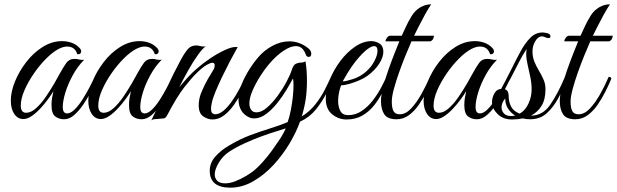

<svg xmlns="http://www.w3.org/2000/svg" viewBox="-20 -548 2851 887"><path d="M276 3Q253 3 235.5 -10Q218 -23 218 -63Q218 -80 220.5 -95Q223 -110 227 -127Q218 -112 202 -90Q186 -68 166.5 -47Q147 -26 126.5 -12Q106 2 88 2Q62 2 46 -21.5Q30 -45 30 -83Q30 -124 49 -171Q68 -218 101 -261Q134 -304 177 -331Q220 -358 267 -358Q290 -358 311 -350.5Q332 -343 348 -326Q355 -319 355 -310Q355 -304 350 -300Q345 -296 337 -298Q326 -333 290 -333Q273 -333 251 -322Q224 -308 193.5 -277.5Q163 -247 136.5 -208.5Q110 -170 93 -131Q76 -92 76 -60Q76 -27 101 -27Q123 -27 146.5 -48Q170 -69 191.5 -100.5Q213 -132 231 -163Q249 -194 259 -213Q274 -240 287 -258Q300 -276 324 -276Q335 -276 346 -273Q357 -270 369 -272Q339 -242 316.5 -201Q294 -160 282 -120.5Q270 -81 270 -54Q270 -24 290 -24Q306 -24 324.5 -42Q343 -60 360.5 -87.5Q378 -115 393 -143.5Q408 -172 417 -193Q422 -193 425.5 -192Q429 -191 429 -184Q428 -180 425.5 -175.5Q423 -171 418 -160Q410 -144 396 -117Q382 -90 363 -62.5Q344 -35 322 -16Q300 3 276 3Z M634 3Q611 3 593.5 -10Q576 -23 576 -63Q576 -80 578.5 -95Q581 -110 585 -127Q576 -112 560 -90Q544 -68 524.5 -47Q505 -26 484.5 -12Q464 2 446 2Q420 2 404 -21.5Q388 -45 388 -83Q388 -124 407 -171Q426 -218 459 -261Q492 -304 535 -331Q578 -358 625 -358Q648 -358 669 -350.5Q690 -343 706 -326Q713 -319 713 -310Q713 -304 708 -300Q703 -296 695 -298Q684 -333 648 -333Q631 -333 609 -322Q582 -308 551.5 -277.5Q521 -247 494.5 -208.5Q468 -170 451 -131Q434 -92 434 -60Q434 -27 459 -27Q481 -27 504.5 -48Q528 -69 549.5 -100.5Q571 -132 589 -163Q607 -194 617 -213Q632 -240 645 -258Q658 -276 682 -276Q693 -276 704 -273Q715 -270 727 -272Q697 -242 674.5 -201Q652 -160 640 -120.5Q628 -81 628 -54Q628 -24 648 -24Q664 -24 682.5 -42Q701 -60 718.5 -87.5Q736 -115 751 -143.5Q766 -172 775 -193Q780 -193 783.5 -192Q787 -191 787 -184Q786 -180 783.5 -175.5Q781 -171 776 -160Q768 -144 754 -117Q740 -90 721 -62.5Q702 -35 680 -16Q658 3 634 3Z M679 8Q715 -65 748 -136.5Q781 -208 816 -273Q836 -309 850 -323.5Q864 -338 887 -338Q895 -338 904 -335.5Q913 -333 922 -333Q928 -333 931 -334Q917 -326 894.5 -294.5Q872 -263 849 -222Q826 -181 808 -145Q827 -168 848 -191Q869 -214 894 -235Q918 -256 951.5 -278.5Q985 -301 1017 -316Q1049 -331 1068 -331Q1075 -331 1078 -330Q1078 -330 1067 -310.5Q1056 -291 1039.5 -259.5Q1023 -228 1006 -192.5Q989 -157 975.5 -124.5Q962 -92 958 -70Q955 -57 955 -46Q955 -30 961 -25Q967 -20 974 -20Q993 -20 1013 -37Q1033 -54 1051.5 -80.5Q1070 -107 1086 -137Q1102 -167 1113 -193Q1125 -193 1125 -184Q1114 -157 1097.5 -124.5Q1081 -92 1060.5 -63Q1040 -34 1015 -15Q990 4 961 4Q941 4 919.5 -10Q898 -24 898 -62Q898 -73 900 -85.5Q902 -98 907 -113Q915 -133 926 -156Q937 -179 962 -219Q969 -230 970.5 -236Q972 -242 972 -246Q972 -258 961 -258Q952 -258 934.5 -248Q917 -238 891 -213Q866 -189 831.5 -145Q797 -101 752 -15Q745 -2 736.5 -1Q728 0 713 1Q703 2 694 2.5Q685 3 679 8Z M1044 319Q949 319 949 241Q949 204 975 175Q1001 146 1037 125Q1087 95 1135 77Q1183 59 1227 45.5Q1271 32 1309 16Q1318 -10 1324 -41.5Q1330 -73 1333 -103Q1336 -133 1336 -155Q1336 -178 1333 -185Q1322 -164 1303.5 -133Q1285 -102 1260.5 -71.5Q1236 -41 1209 -21Q1182 -1 1154 -1Q1144 -1 1135 -4Q1107 -16 1094.5 -38Q1082 -60 1082 -88Q1082 -133 1108 -185Q1134 -237 1170 -280Q1199 -315 1238 -336Q1277 -357 1317 -357Q1363 -357 1403 -326Q1418 -314 1418 -300Q1418 -285 1406 -285Q1396 -285 1392 -298Q1378 -335 1347 -335Q1322 -335 1290 -313.5Q1258 -292 1230 -260Q1206 -233 1183.5 -198Q1161 -163 1146.5 -129Q1132 -95 1132 -70Q1132 -53 1140 -41Q1148 -29 1165 -29Q1188 -29 1213.5 -51Q1239 -73 1262.5 -105Q1286 -137 1303.5 -170Q1321 -203 1328 -225Q1335 -248 1347 -253.5Q1359 -259 1371 -259Q1383 -259 1391 -265Q1395 -243 1396.5 -220.5Q1398 -198 1398 -175Q1398 -129 1392.5 -91Q1387 -53 1374 -10Q1410 -32 1436.5 -65.5Q1463 -99 1480.5 -133.5Q1498 -168 1509 -193Q1521 -193 1521 -184Q1508 -157 1488.5 -118Q1469 -79 1439.5 -42.5Q1410 -6 1366 14Q1349 62 1317.5 115Q1286 168 1243 214.5Q1200 261 1149 290Q1098 319 1044 319ZM1020 299Q1042 299 1066.5 289.5Q1091 280 1113 267Q1135 254 1147 245Q1170 227 1194 200Q1218 173 1236 148Q1253 124 1271 97.5Q1289 71 1300 45L1259 58Q1226 68 1186.5 82.5Q1147 97 1108 115Q1069 133 1037 154Q1009 173 990.5 204Q972 235 972 258Q972 275 983.5 287Q995 299 1020 299Z M1581 4Q1544 4 1514.5 -20Q1485 -44 1485 -93Q1485 -134 1503.5 -180Q1522 -226 1552.5 -266.5Q1583 -307 1620.5 -332.5Q1658 -358 1696 -358Q1715 -358 1733 -347Q1751 -336 1751 -309Q1751 -284 1732 -254Q1713 -224 1678 -198Q1663 -187 1640 -177Q1617 -167 1594 -160.5Q1571 -154 1556 -154Q1551 -142 1546.5 -122Q1542 -102 1542 -81Q1542 -56 1552 -36Q1562 -16 1589 -16Q1622 -16 1650.5 -35Q1679 -54 1701.5 -83Q1724 -112 1740 -142Q1756 -172 1765 -193Q1777 -193 1777 -184Q1764 -156 1747.5 -123Q1731 -90 1708.5 -61.5Q1686 -33 1654.5 -14.5Q1623 4 1581 4ZM1563 -172Q1577 -172 1610 -182.5Q1643 -193 1670 -216Q1696 -239 1710 -266.5Q1724 -294 1724 -313Q1724 -335 1708 -335Q1696 -335 1675 -319Q1654 -303 1623 -265Q1604 -241 1587 -213Q1570 -185 1563 -172Z M1972 -528Q1959 -509 1943 -480Q1927 -451 1913.5 -424Q1900 -397 1893 -383H1985Q1985 -379 1981.5 -370Q1978 -361 1968 -357H1881Q1869 -330 1853.5 -292Q1838 -254 1823.5 -213Q1809 -172 1799.5 -136.5Q1790 -101 1790 -79Q1790 -49 1798 -34.5Q1806 -20 1827 -20Q1854 -20 1879 -46.5Q1904 -73 1926.5 -113Q1949 -153 1966 -193Q1978 -193 1978 -184Q1967 -157 1951 -125Q1935 -93 1914.5 -63.5Q1894 -34 1868.5 -15.5Q1843 3 1812 3Q1770 3 1755 -20.5Q1740 -44 1740 -81Q1740 -108 1750 -146.5Q1760 -185 1774.5 -226Q1789 -267 1803 -302.5Q1817 -338 1825 -357H1761Q1761 -365 1768 -374Q1775 -383 1783 -383H1836Q1844 -399 1854.5 -423Q1865 -447 1883 -476Q1898 -500 1921.5 -514Q1945 -528 1972 -528Z M2183 3Q2160 3 2142.5 -10Q2125 -23 2125 -63Q2125 -80 2127.5 -95Q2130 -110 2134 -127Q2125 -112 2109 -90Q2093 -68 2073.5 -47Q2054 -26 2033.5 -12Q2013 2 1995 2Q1969 2 1953 -21.5Q1937 -45 1937 -83Q1937 -124 1956 -171Q1975 -218 2008 -261Q2041 -304 2084 -331Q2127 -358 2174 -358Q2197 -358 2218 -350.5Q2239 -343 2255 -326Q2262 -319 2262 -310Q2262 -304 2257 -300Q2252 -296 2244 -298Q2233 -333 2197 -333Q2180 -333 2158 -322Q2131 -308 2100.5 -277.5Q2070 -247 2043.5 -208.5Q2017 -170 2000 -131Q1983 -92 1983 -60Q1983 -27 2008 -27Q2030 -27 2053.5 -48Q2077 -69 2098.5 -100.5Q2120 -132 2138 -163Q2156 -194 2166 -213Q2181 -240 2194 -258Q2207 -276 2231 -276Q2242 -276 2253 -273Q2264 -270 2276 -272Q2246 -242 2223.5 -201Q2201 -160 2189 -120.5Q2177 -81 2177 -54Q2177 -24 2197 -24Q2213 -24 2231.5 -42Q2250 -60 2267.5 -87.5Q2285 -115 2300 -143.5Q2315 -172 2324 -193Q2329 -193 2332.5 -192Q2336 -191 2336 -184Q2335 -180 2332.5 -175.5Q2330 -171 2325 -160Q2317 -144 2303 -117Q2289 -90 2270 -62.5Q2251 -35 2229 -16Q2207 3 2183 3Z M2345 4Q2304 4 2278.5 -21.5Q2253 -47 2253 -75Q2253 -98 2264.5 -117.5Q2276 -137 2295 -137L2296 -139Q2318 -179 2338.5 -220.5Q2359 -262 2384 -309Q2405 -348 2429.5 -373Q2454 -398 2487 -398Q2495 -398 2509 -394.5Q2523 -391 2523 -380Q2523 -372 2514 -372Q2507 -372 2498.5 -376Q2490 -380 2485 -380Q2466 -380 2453 -358Q2440 -336 2440 -311Q2440 -284 2449 -262.5Q2458 -241 2470 -221Q2482 -201 2491 -180.5Q2500 -160 2500 -136Q2500 -88 2481.5 -58.5Q2463 -29 2433 -14H2434Q2487 -14 2521.5 -63.5Q2556 -113 2590 -193Q2602 -193 2602 -184Q2583 -139 2560 -96Q2537 -53 2506 -25Q2475 3 2430 3Q2411 3 2395 -1Q2372 4 2345 4ZM2330 -102Q2330 -78 2341 -56Q2352 -34 2381 -23Q2407 -38 2421.5 -69.5Q2436 -101 2436 -135Q2436 -163 2430 -192Q2424 -221 2417.5 -249Q2411 -277 2411 -299Q2411 -306 2411.5 -311.5Q2412 -317 2413 -322Q2395 -295 2376.5 -259Q2358 -223 2341 -190Q2324 -157 2310 -136Q2330 -133 2330 -102ZM2297 -52Q2297 -36 2308 -24Q2319 -12 2341 -12Q2351 -12 2360 -14Q2339 -27 2326.5 -47Q2314 -67 2314 -93Q2305 -83 2301 -72.5Q2297 -62 2297 -52Z M2798 -528Q2785 -509 2769 -480Q2753 -451 2739.5 -424Q2726 -397 2719 -383H2811Q2811 -379 2807.5 -370Q2804 -361 2794 -357H2707Q2695 -330 2679.5 -292Q2664 -254 2649.5 -213Q2635 -172 2625.5 -136.5Q2616 -101 2616 -79Q2616 -49 2624 -34.5Q2632 -20 2653 -20Q2680 -20 2705 -46.5Q2730 -73 2752.5 -113Q2775 -153 2792 -193Q2804 -193 2804 -184Q2793 -157 2777 -125Q2761 -93 2740.5 -63.5Q2720 -34 2694.5 -15.5Q2669 3 2638 3Q2596 3 2581 -20.5Q2566 -44 2566 -81Q2566 -108 2576 -146.5Q2586 -185 2600.5 -226Q2615 -267 2629 -302.5Q2643 -338 2651 -357H2587Q2587 -365 2594 -374Q2601 -383 2609 -383H2662Q2670 -399 2680.5 -423Q2691 -447 2709 -476Q2724 -500 2747.5 -514Q2771 -528 2798 -528Z"/></svg>

Font: Great Vibes
Style: Regular
Weight: 400
Designer: Robert E. Leuschke, Viktoriya Grabowska, Viviana Monsalve, Eben Sorkin
Foundry: Robert E. Leuschke
Version: Version 1.103; ttfautohint (v1.8.4.7-5d5b)